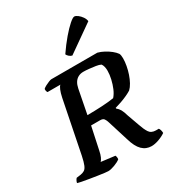

<svg xmlns="http://www.w3.org/2000/svg" viewBox="-238 -1116 1142 1250"><g transform="rotate(-30 333.0 -491.5)"><path d="M205 0Q198 0 176.5 -2.5Q155 -5 127 -9.5Q99 -14 70.5 -18.5Q42 -23 19.5 -27.5Q-3 -32 -11 -35Q-9 -46 -3.5 -55Q2 -64 5 -66L36 -70Q54 -73 66 -80.5Q78 -88 87 -109Q96 -130 105 -173L183 -563Q190 -597 199 -618Q208 -639 216 -644H119Q116 -648 114 -655Q112 -662 113 -671Q120 -678 134 -685.5Q148 -693 162 -698.5Q176 -704 182 -704H528Q551 -698 574.5 -685.5Q598 -673 618 -657Q638 -641 649 -625Q652 -619 653.5 -609.5Q655 -600 655 -589Q655 -563 649.5 -533.5Q644 -504 634.5 -476Q625 -448 612 -424.5Q599 -401 584 -387Q570 -378 547.5 -367.5Q525 -357 499.5 -348Q474 -339 452 -333V-328Q467 -316 476.5 -299.5Q486 -283 495 -251L527 -162Q540 -123 555.5 -99Q571 -75 606 -75H627Q632 -69 635 -58.5Q638 -48 638 -37Q615 -21 585 -10.5Q555 0 531 0Q490 0 461 -28.5Q432 -57 414 -120L366 -274Q361 -291 353 -302.5Q345 -314 324 -314H256L220 -145Q215 -119 207 -101.5Q199 -84 191 -77L295 -64Q297 -61 298.5 -53.5Q300 -46 299 -35Q283 -22 253.5 -11Q224 0 205 0ZM269 -384Q322 -384 377 -387Q432 -390 469 -396Q487 -416 499.5 -445.5Q512 -475 519.5 -508Q527 -541 527 -569Q527 -586 523.5 -600Q520 -614 513 -623Q500 -630 476.5 -633.5Q453 -637 429 -639.5Q405 -642 387 -642Q364 -642 347 -632.5Q330 -623 319.5 -606Q309 -589 304 -564ZM378 -769Q365 -772 355 -781.5Q345 -791 342 -799Q379 -853 414.5 -894.5Q450 -936 477 -959.5Q504 -983 515 -983Q526 -983 540.5 -972Q555 -961 566.5 -944.5Q578 -928 580 -911Z"/></g></svg>

Font: Texturina Medium 12pt
Style: Bold Italic
Weight: 700
Italic angle: -11°
Version: Version 1.002